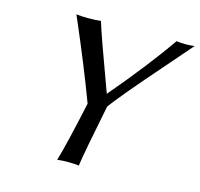

<svg xmlns="http://www.w3.org/2000/svg" viewBox="-97 -752 896 859"><g transform="rotate(15 351.0 -322.5)"><path d="M393.6 -285.2Q346.7 -53.7 339.4 2.9Q321.8 0 290 0Q258.3 0 239.3 2.9Q262.7 -74.7 305.7 -274.9Q248 -429.7 163.6 -625.5Q157.7 -639.6 153.8 -647.9Q179.2 -645 210 -645Q241.7 -645 267.6 -647.9Q286.6 -584.5 368.2 -364.3Q373 -351.1 377.4 -339.8Q526.9 -516.1 617.7 -647.9Q635.3 -645 659.2 -645Q682.1 -645 701.7 -647.9Q660.2 -600.1 591.3 -521Q436.5 -344.2 393.6 -285.2Z"/></g></svg>

Font: Linux Biolinum Slanted O
Style: Slanted
Weight: 400
Designer: Philipp H. Poll
Foundry: Philipp H. Poll
Version: Version 1.0.4